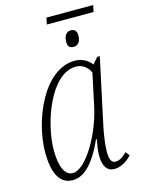

<svg xmlns="http://www.w3.org/2000/svg" viewBox="-120 -851 680 929"><g transform="rotate(-15 220.5 -386.5)"><path d="M200 -750H434L441 -783H207ZM298 -612C315 -612 332 -623 334 -656C335 -682 323 -693 305 -693C283 -693 270 -676 269 -649C267 -622 278 -612 298 -612ZM127 10C181 10 233 -34 286 -152H290C285 -125 280 -98 280 -72C280 -19 299 10 336 10C366 10 399 -8 423 -35L408 -55C384 -31 367 -23 350 -23C329 -23 321 -43 321 -79C321 -113 328 -162 337 -205L408 -536H395L368 -505C351 -527 323 -546 285 -546C128 -546 32 -312 32 -154C32 -54 60 10 127 10ZM136 -23C99 -23 75 -66 75 -154C75 -286 154 -517 283 -517C313 -517 339 -499 353 -469L318 -305C290 -175 202 -23 136 -23Z"/></g></svg>

Font: Noto Serif Condensed ExtraLight
Style: Italic
Weight: 200
Width: 3
Italic angle: -12°
Designer: Monotype Design Team
Foundry: Monotype Imaging Inc.
Version: Version 2.013